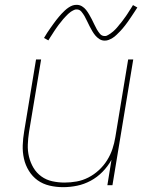

<svg xmlns="http://www.w3.org/2000/svg" viewBox="-20 -766 640 794"><path d="M241 8Q212 8 184.5 1.5Q157 -5 135.5 -20.5Q114 -36 99.5 -59.5Q85 -83 79 -110Q73 -137 74 -165.5Q75 -194 80 -223L129 -520H150L100 -220Q96 -194 95 -168Q94 -142 100 -117.5Q106 -93 118.5 -72Q131 -51 151 -36.5Q171 -22 196 -16.5Q221 -11 247 -11Q272 -11 297 -15.5Q322 -20 345.5 -32Q369 -44 389 -62.5Q409 -81 423 -103.5Q437 -126 445 -150Q453 -174 457 -199L510 -520H531L445 0H424L441 -105Q426 -78 404 -55.5Q382 -33 355 -18.5Q328 -4 299 2Q270 8 241 8ZM413 -598Q401 -598 391 -604.5Q381 -611 374 -619.5Q367 -628 361.5 -637.5Q356 -647 350.5 -657.5Q345 -668 340 -679Q335 -690 329.5 -699.5Q324 -709 316.5 -718Q309 -727 297 -727Q292 -727 289.5 -726Q287 -725 282.5 -723Q278 -721 273 -717.5Q268 -714 262 -708.5Q256 -703 253 -699.5Q250 -696 247 -693Q244 -690 241 -686.5Q238 -683 235.5 -679.5Q233 -676 229.5 -672Q226 -668 223 -664Q220 -660 216.5 -655Q213 -650 209.5 -645Q206 -640 202.5 -634.5Q199 -629 195.5 -623.5Q192 -618 188 -612Q184 -606 180 -599L162 -609Q169 -621 175.5 -631Q182 -641 188.5 -650Q195 -659 201 -667.5Q207 -676 212.5 -683Q218 -690 223.5 -696.5Q229 -703 234 -708.5Q239 -714 247.5 -722Q256 -730 264.5 -735.5Q273 -741 280.5 -743.5Q288 -746 297 -746Q309 -746 319 -740Q329 -734 336 -725Q343 -716 348.5 -706.5Q354 -697 359.5 -686.5Q365 -676 370 -665Q375 -654 380.5 -644.5Q386 -635 393.5 -626Q401 -617 413 -617Q418 -617 420.5 -618Q423 -619 427.5 -621.5Q432 -624 437 -627.5Q442 -631 448 -636Q454 -641 457 -644.5Q460 -648 463 -651Q466 -654 468.5 -657.5Q471 -661 474 -664.5Q477 -668 480.5 -672Q484 -676 487 -680.5Q490 -685 493.5 -689.5Q497 -694 500.5 -699Q504 -704 507.5 -709.5Q511 -715 514.5 -720.5Q518 -726 522 -732Q526 -738 530 -745L548 -735Q541 -724 534 -713.5Q527 -703 521 -694Q515 -685 509 -676.5Q503 -668 497.5 -661Q492 -654 486.5 -647.5Q481 -641 476 -636Q471 -631 462.5 -622.5Q454 -614 445.5 -609Q437 -604 429.5 -601Q422 -598 413 -598Z"/></svg>

Font: Iosevka SS04 Th Ex Obl
Style: Regular
Weight: 100
Width: 7
Italic angle: -9°
Monospace: yes
Designer: Belleve Invis
Foundry: Belleve Invis
Version: Version 19.0.0; ttfautohint (v1.8.4)